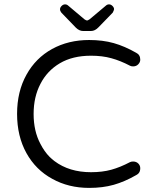

<svg xmlns="http://www.w3.org/2000/svg" viewBox="-20 -872 719 895"><path d="M633.8 -87.9Q633.8 -100.6 624.5 -109.9Q615.2 -119.1 600.6 -119.1Q591.8 -119.1 585.9 -116.2Q540.5 -92.3 498.8 -80.8Q457 -69.3 404.3 -69.3Q302.7 -69.3 233.9 -121.1Q221.7 -130.4 210.9 -141.1Q187 -165 168 -202.1Q136.7 -261.2 136.7 -340.8Q136.7 -420.4 168.5 -481Q199.7 -542 259 -577.1Q318.4 -612.3 404.3 -612.3Q457 -612.3 499 -600.6Q540.5 -589.4 586.4 -565.4Q591.8 -562.5 600.6 -562.5Q615.2 -562.5 624.5 -572.3Q633.8 -582 633.8 -593.8Q633.8 -616.7 614.7 -626Q561 -656.7 510 -671.1Q459 -685.5 395.5 -685.5Q298.8 -685.5 222.7 -643.6Q146.5 -601.6 103.5 -523.9Q59.6 -445.3 59.6 -341.3Q59.6 -237.3 103 -158.7Q146.5 -80.1 224.1 -38.1Q299.8 3.9 395.5 3.9Q459 3.9 510 -10.5Q561 -24.9 614.7 -55.7Q621.1 -59.1 625 -63Q633.8 -71.8 633.8 -87.9ZM367.2 -727.5H404.3Q422.9 -727.5 439.5 -745.1L505.4 -813Q511.2 -823.7 511.7 -829.1Q511.7 -836.9 504.4 -844.2Q497.1 -851.6 488.5 -851.6Q480 -851.6 474.1 -846.2L397.9 -782.2Q388.7 -776.4 386.2 -776.4Q381.8 -776.4 374 -781.7L297.4 -846.2Q291.5 -851.6 283.2 -851.6Q274.4 -851.6 267.1 -844.2Q259.8 -836.9 259.8 -828.9Q259.8 -820.8 266.1 -813Q333.5 -743.7 333.5 -743.2Q349.6 -727.5 367.2 -727.5Z"/></svg>

Font: YuPearl-Light
Style: Light
Weight: 300
Designer: Max Yao
Foundry: Max-Everyday
Version: Version 1.011; ttfautohint (v1.8.3)